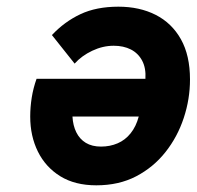

<svg xmlns="http://www.w3.org/2000/svg" viewBox="-20 -543 589 575"><path d="M268.5 12Q204.5 12 160.5 -15.2Q116.5 -42.5 93.5 -89Q70.5 -135.5 70.5 -194Q70.5 -222 75 -250.5Q79.5 -279 89.5 -307H415.5Q417.5 -339 405.8 -361.2Q394 -383.5 372 -394.8Q350 -406 320.5 -406Q288 -406 256.2 -391Q224.5 -376 203.5 -352.5L135.5 -438Q173 -478 220.8 -500.5Q268.5 -523 334.5 -523Q398 -523 446.2 -498.5Q494.5 -474 521.8 -425.5Q549 -377 549 -305Q549 -246 530.2 -189.5Q511.5 -133 475.5 -87.5Q439.5 -42 387.8 -15Q336 12 268.5 12ZM282.5 -104Q309.5 -104 332.2 -113.8Q355 -123.5 371.2 -143.8Q387.5 -164 395.5 -194H197Q198.5 -167 208.5 -146.8Q218.5 -126.5 237 -115.2Q255.5 -104 282.5 -104Z"/></svg>

Font: Overpass ExtraBold
Style: Italic
Weight: 800
Italic angle: -10°
Designer: Delve Withrington, Dave Bailey, Thomas Jockin
Foundry: Delve Fonts LLC
Version: Version 4.000